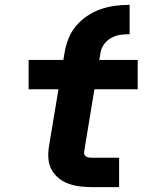

<svg xmlns="http://www.w3.org/2000/svg" viewBox="-20 -765 640 785"><path d="M355 0Q330 0 306 -3Q282 -6 260 -14Q238 -22 220 -36.5Q202 -51 191 -71Q180 -91 178 -115.5Q176 -140 180 -165L219 -400H97V-520H239L244 -550Q249 -579 260 -607Q271 -635 290.5 -658.5Q310 -682 336 -699.5Q362 -717 390.5 -727Q419 -737 448 -741Q477 -745 505 -745H510V-625H505Q487 -625 469 -622Q451 -619 434 -609.5Q417 -600 405.5 -584Q394 -568 391 -550L386 -520H543V-400H366L324 -145Q323 -139 325 -133.5Q327 -128 332 -125Q337 -122 343 -121Q349 -120 355 -120H467V0Z"/></svg>

Font: Iosevka SS04 Hv Ex Obl
Style: Regular
Weight: 900
Width: 7
Italic angle: -9°
Monospace: yes
Designer: Belleve Invis
Foundry: Belleve Invis
Version: Version 19.0.0; ttfautohint (v1.8.4)